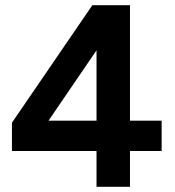

<svg xmlns="http://www.w3.org/2000/svg" viewBox="-20 -720 673 740"><path d="M352 0V-138H26V-247L336 -700H481V-255H603V-138H481V0ZM167 -255H352V-526Z"/></svg>

Font: Figtree Light
Style: Bold
Weight: 700
Version: Version 2.002